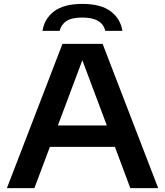

<svg xmlns="http://www.w3.org/2000/svg" viewBox="-20 -965 847 985"><path d="M648.5 0 569.5 -211.5H236L156.5 0H15.5L300.5 -740H506.5L791.5 0ZM277 -321.5H528L402.5 -656ZM402.5 -945Q497 -945 547.8 -906.8Q598.5 -868.5 608 -806.5H520Q504.5 -875 402.5 -875Q348 -875 320.8 -857Q293.5 -839 286 -806.5H198Q207.5 -869 257.8 -907Q308 -945 402.5 -945Z"/></svg>

Font: Encode Sans Expanded SemiBold
Style: Regular
Weight: 600
Width: 7
Designer: Multiple Designers
Foundry: Impallari Type
Version: Version 2.000